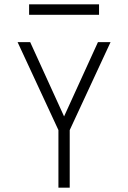

<svg xmlns="http://www.w3.org/2000/svg" viewBox="-20 -864 590 884"><path d="M249 0V-265L61 -670H119L275 -328L431 -670H489L301 -265V0ZM436 -796H114V-844H436Z"/></svg>

Font: Lode Dark
Style: Regular
Weight: 400
Monospace: yes
Designer: Belleve Invis
Foundry: Belleve Invis
Version: Version 29.2.0; ttfautohint (v1.8.3)